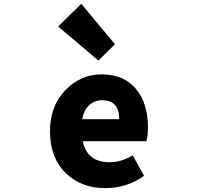

<svg xmlns="http://www.w3.org/2000/svg" viewBox="-20 -973 1040 1007"><path d="M531.2 13.7Q405.3 13.7 323.7 -66.4Q242.2 -146.5 242.2 -284.2Q242.2 -417 322.8 -500Q403.3 -583 511.7 -583Q629.9 -583 692.9 -506.8Q755.9 -430.7 755.9 -307.6Q755.9 -257.8 748 -232.4H414.1Q436.5 -122.1 555.7 -122.1Q615.2 -122.1 675.8 -158.2L735.4 -50.8Q645.5 13.7 531.2 13.7ZM411.1 -347.7H605.5Q605.5 -447.3 515.6 -447.3Q476.6 -447.3 448.2 -421.9Q419.9 -396.5 411.1 -347.7ZM496.1 -655.3 285.2 -834 406.2 -953.1 583 -741.2Z"/></svg>

Font: GenEi Gothic M Heavy
Style: Regular
Weight: 800
Designer: o_tamon (Modified); [Source Han Sans]
Ryoko NISHIZUKA  (kana & ideographs); Paul D. Hunt (Latin, Greek & Cyrillic); Wenl
Version: Version 1.1a;Original Version 1.004